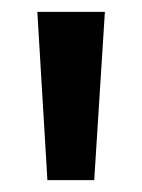

<svg xmlns="http://www.w3.org/2000/svg" viewBox="-20 -707 240 324"><path d="M60 -403H139L157 -687H43Z"/></svg>

Font: Ronzino Medium
Style: Regular
Weight: 500
Designer: Nunzio Mazzaferro
Foundry: Collletttivo
Version: Version 1.000;Glyphs 3.3 (3337)